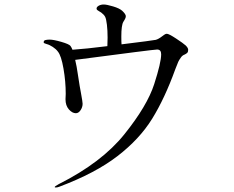

<svg xmlns="http://www.w3.org/2000/svg" viewBox="-20 -795 1040 853"><path d="M816 -574Q816 -565 812.5 -561Q809 -557 801 -553Q790 -549 784 -540Q776 -529 772 -520.5Q768 -512 759 -488Q712 -358 656 -267.5Q600 -177 502 -101.5Q404 -26 245 34Q235 38 228 38Q223 38 223 36Q223 33 241 23Q432 -73 533 -199Q634 -325 665 -421Q696 -517 696 -554Q696 -575 678 -575Q664 -575 314 -529Q321 -500 326 -464L334 -413L340 -380Q347 -342 347 -334Q347 -319 338 -305.5Q329 -292 317 -292Q301 -292 286 -309Q271 -326 271 -354L272 -378Q272 -433 262 -490.5Q252 -548 237 -566Q229 -577 214.5 -586.5Q200 -596 188 -599Q182 -601 178 -602.5Q174 -604 174 -607Q174 -615 181.5 -617Q189 -619 201 -619Q218 -619 252.5 -609Q287 -599 293 -591Q297 -586 302 -574Q361 -578 457 -590L458 -628Q458 -660 455 -685Q452 -711 447 -720.5Q442 -730 430 -739Q424 -743 419.5 -745.5Q415 -748 412 -750.5Q409 -753 409 -757Q409 -764 418.5 -769.5Q428 -775 441 -775Q454 -775 482.5 -766.5Q511 -758 523 -747Q539 -732 539 -723Q539 -716 534 -708Q529 -700 528 -698Q519 -683 519 -633Q519 -607 520 -598Q658 -615 672 -618Q684 -621 702 -635Q703 -636 709.5 -640.5Q716 -645 721 -645Q730 -645 762 -624Q794 -603 805 -593Q816 -582 816 -574Z"/></svg>

Font: Shippori Mincho
Style: Regular
Weight: 400
Designer: FONTDASU
Foundry: FONTDASU / Google Inc. / but / Adobe
Version: Version 3.110; ttfautohint (v1.8.3)